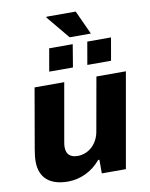

<svg xmlns="http://www.w3.org/2000/svg" viewBox="-97 -968 824 1052"><g transform="rotate(-10 314.5 -442.0)"><path d="M341 -764H459L398 -897H236L234 -893ZM198 -598H330L351 -724H220ZM410 -598H542L564 -724H432ZM196 13C267 13 334 -21 378 -75H385V1H519L612 -527H448L395 -229C383 -161 332 -116 272 -116C232 -116 209 -135 209 -177C209 -186 211 -197 213 -209L269 -527H104L46 -193C42 -169 39 -147 39 -126C39 -33 97 13 196 13Z"/></g></svg>

Font: Archivo ExtraBold
Style: Italic
Weight: 800
Italic angle: -10°
Designer: Hector Gatti
Foundry: Omnibus-Type
Version: Version 2.001